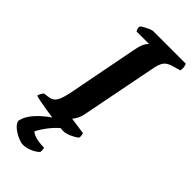

<svg xmlns="http://www.w3.org/2000/svg" viewBox="-299 -755 1006 1006"><g transform="rotate(45 204.5 -252.0)"><path d="M211 0Q204 0 181 -2.5Q158 -5 128.5 -9Q99 -13 69 -18Q39 -23 16 -27.5Q-7 -32 -15 -35Q-13 -45 -8 -54Q-3 -63 1 -68L31 -72Q60 -75 74 -97Q88 -119 99 -175L174 -562Q183 -609 194.5 -624.5Q206 -640 208 -641H115Q113 -645 110 -652.5Q107 -660 108 -671Q115 -678 129 -685.5Q143 -693 156 -698.5Q169 -704 175 -704H417Q420 -698 422.5 -686.5Q425 -675 422 -659L376 -646Q345 -637 332 -618.5Q319 -600 312 -560L231 -147Q226 -121 216.5 -103.5Q207 -86 200 -79L293 -66Q295 -62 296.5 -53.5Q298 -45 296 -35Q279 -21 254.5 -10.5Q230 0 211 0ZM112 200Q99 200 76 190Q53 180 33 164Q13 148 8 129Q16 88 50.5 51Q85 14 128 -14L212 -17Q174 10 145.5 47.5Q117 85 107 108Q135 132 203 132Q208 144 205 162Q190 178 163.5 189Q137 200 112 200Z"/></g></svg>

Font: Texturina 72pt 72pt ExtraBold
Style: Italic
Weight: 800
Italic angle: -11°
Designer: Guillermo Torres Carreño
Foundry: Omnibus-Type
Version: Version 1.002; ttfautohint (v1.8.3)